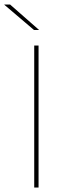

<svg xmlns="http://www.w3.org/2000/svg" viewBox="-60 -844 288 864"><path d="M113.5 0H94V-639H113.5ZM-14.5 -823.5 115.5 -709.5V-709H93L-40.5 -822.5V-823.5Z"/></svg>

Font: Anek Gurmukhi Thin
Style: Regular
Weight: 250
Designer: Sarang Kulkarni (Gurmukhi), Yesha Goshar (Latin)
Foundry: Ek Type
Version: Version 1.003